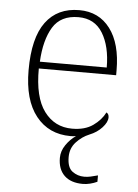

<svg xmlns="http://www.w3.org/2000/svg" viewBox="-54 -585 606 841"><g transform="rotate(5 249.5 -164.5)"><path d="M342 214Q289 214 260.5 186.5Q232 159 232 109Q232 79 250.5 52Q269 25 294 8Q288 9 282 9.5Q276 10 270 10Q174 10 118 -60.5Q62 -131 62 -262Q62 -404 113.5 -473.5Q165 -543 261 -543Q347 -543 396.5 -477.5Q446 -412 446 -294V-273H106Q105 -147 151 -85Q197 -23 274 -23Q330 -23 365.5 -48Q401 -73 418 -107Q429 -101 429 -86Q429 -65 407 -41Q385 -17 352 -4Q320 9 295 36Q270 63 270 102Q270 148 293 165Q316 182 345 182Q360 182 373 179Q386 176 405 171V199Q390 206 373.5 210Q357 214 342 214ZM402 -303Q402 -396 366.5 -454Q331 -512 260 -512Q182 -512 147.5 -455.5Q113 -399 108 -303Z"/></g></svg>

Font: Noto Serif Tamil ExtraLight
Style: Regular
Weight: 200
Designer: Indian Type Foundry, Tom Grace, and the Monotype Design Team
Foundry: Monotype Imaging Inc.
Version: Version 2.004; ttfautohint (v1.8.4.7-5d5b)